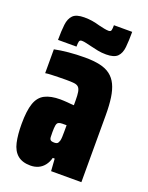

<svg xmlns="http://www.w3.org/2000/svg" viewBox="-134 -763 647 840"><g transform="rotate(20 189.0 -343.0)"><path d="M114 8Q76 8 54 -10.5Q32 -29 24 -64.5Q16 -100 16 -150Q16 -212 28 -246.5Q40 -281 67.5 -295Q95 -309 139 -309Q147 -309 155 -308.5Q163 -308 171.5 -307.5Q180 -307 187.5 -306Q195 -305 203 -305V-327Q203 -352 200.5 -366.5Q198 -381 191 -388Q184 -395 170 -396.5Q156 -398 133 -398Q114 -398 96 -397.5Q78 -397 63.5 -396.5Q49 -396 37 -394V-505Q65 -511 101.5 -514.5Q138 -518 178 -518Q218 -518 247.5 -511.5Q277 -505 296.5 -490Q316 -475 327.5 -451Q339 -427 344 -392.5Q349 -358 349 -311V0H208L204 -57H195Q190 -37 178.5 -22Q167 -7 150.5 0.5Q134 8 114 8ZM177 -122Q184 -122 188.5 -123.5Q193 -125 195.5 -129Q198 -133 200 -139Q202 -146 202.5 -157.5Q203 -169 203 -185V-212H183Q172 -212 165.5 -208.5Q159 -205 157 -194Q155 -183 155 -163Q155 -149 155.5 -139.5Q156 -130 161 -126Q166 -122 177 -122ZM40 -550Q40 -592 43.5 -621.5Q47 -651 62.5 -666.5Q78 -682 115 -682Q136 -682 153.5 -679Q171 -676 188 -671Q200 -668 213 -665.5Q226 -663 234 -663Q244 -663 246 -670.5Q248 -678 248 -694H333Q333 -652 330 -622.5Q327 -593 311.5 -577.5Q296 -562 259 -562Q238 -562 220.5 -565.5Q203 -569 187 -573Q174 -576 161.5 -579Q149 -582 140 -582Q130 -582 128 -574Q126 -566 126 -550Z"/></g></svg>

Font: Saira ExtraCondensed Black
Style: Regular
Weight: 900
Width: 2
Designer: Hector Gatti with collaboration of the Omnibus-Type team
Foundry: Omnibus-Type
Version: Version 1.101